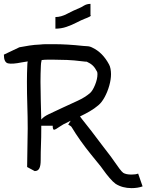

<svg xmlns="http://www.w3.org/2000/svg" viewBox="-26 -870 756 991"><path d="M153 13 114 -8 117 -206Q117 -266 115 -326.5Q113 -387 113 -448Q113 -471 113.5 -492.5Q114 -514 115 -534Q115 -543 117 -553Q102 -551 86 -548Q37 -538 15.5 -543Q-6 -548 -6 -588L74 -626Q100 -631 126 -635Q152 -639 179 -640Q197 -642 214.5 -642Q232 -642 250 -642Q321 -642 403 -633Q411 -632 424.5 -631.5Q438 -631 451 -624Q504 -599 537 -537Q542 -528 544.5 -514.5Q547 -501 547 -487Q547 -460 538 -428Q529 -396 514 -368.5Q499 -341 482 -327Q461 -309 436.5 -295Q412 -281 387 -269Q391 -264 394 -259.5Q397 -255 399 -253Q418 -230 445.5 -194Q473 -158 500 -122Q527 -86 546 -62Q553 -53 565.5 -34.5Q578 -16 590.5 0.5Q603 17 610 22Q624 31 653 31Q674 31 687 26L710 92Q685 101 653 101Q606 101 571 79Q557 69 539.5 48.5Q522 28 507.5 7.5Q493 -13 485 -22Q468 -43 442 -75Q416 -107 390 -143.5Q364 -180 345 -212Q342 -218 336 -221Q330 -224 326 -227L339 -247Q334 -244 329 -242Q298 -228 280 -215Q262 -202 254 -200.5Q246 -199 246 -221H187Q187 -213 187 -206Q187 -160 185.5 -123.5Q184 -87 184 -42Q184 -15 177 -1Q170 13 153 13ZM183 -448Q183 -400 184.5 -351Q186 -302 187 -253Q199 -268 226.5 -281Q254 -294 299 -315Q338 -333 375 -350Q412 -367 438 -389Q452 -401 464.5 -431.5Q477 -462 477 -487Q477 -496 475 -500Q465 -520 453 -531.5Q441 -543 421 -552Q424 -551 413 -552Q402 -553 395 -554Q356 -559 320.5 -560.5Q285 -562 250 -562Q235 -562 219.5 -562Q204 -562 189 -560Q187 -552 186 -544.5Q185 -537 185 -531Q184 -510 183.5 -489.5Q183 -469 183 -448ZM441 -850V-790Q448 -790 436.5 -784Q425 -778 411 -773Q393 -766 369 -753.5Q345 -741 317.5 -731.5Q290 -722 260 -722V-782Q289 -782 320 -798.5Q351 -815 385 -829Q391 -831 406.5 -840.5Q422 -850 441 -850Z"/></svg>

Font: Syne
Style: Italic
Weight: 400
Italic angle: -9°
Designer: Lucas Descroix
Foundry: Bonjour Monde
Version: Version 2.000; ttfautohint (v1.8.3)